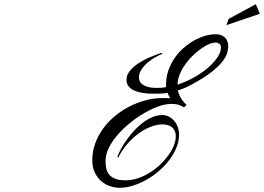

<svg xmlns="http://www.w3.org/2000/svg" viewBox="-20 -889 1245 905"><path d="M745.1 -634.8Q740.7 -633.8 731 -629.2Q721.2 -624.5 708.7 -617.2Q696.3 -609.9 683.3 -599.9Q670.4 -589.8 659.4 -577.9Q648.4 -565.9 641.6 -552.2Q634.8 -538.6 634.8 -524.4Q634.8 -513.7 639.4 -504.6Q644 -495.6 654.1 -489Q664.1 -482.4 679.7 -478.5Q695.3 -474.6 717.8 -474.6Q729 -474.6 740.2 -475.3Q751.5 -476.1 762.7 -478.5V-491.2Q762.7 -524.9 773.2 -555.7Q783.7 -586.4 801.3 -612.8Q818.8 -639.2 842.5 -660.4Q866.2 -681.6 892.1 -696.5Q918 -711.4 945.1 -719.5Q972.2 -727.5 997.1 -727.5Q1013.7 -727.5 1024.9 -722.4Q1036.1 -717.3 1043 -709.2Q1049.8 -701.2 1052.7 -691.2Q1055.7 -681.2 1055.7 -671.9Q1055.7 -659.2 1051.5 -641.6Q1047.4 -624 1030.3 -601.3Q1013.2 -578.6 978.5 -550.8Q943.8 -522.9 882.8 -490.2Q865.2 -480.5 849.1 -473.9Q833 -467.3 818.4 -462.9Q821.8 -446.8 828.6 -434.1Q835.4 -421.4 842.3 -412.6Q850.6 -402.3 859.4 -394.5L847.7 -382.8Q837.9 -389.6 823.5 -394.5Q809.1 -399.4 787.1 -399.4L773.4 -398.4Q748 -396 716.3 -383.5Q684.6 -371.1 651.6 -351.1Q618.7 -331.1 587.4 -305.2Q556.2 -279.3 531.7 -250.2Q507.3 -221.2 492.4 -190.7Q477.5 -160.2 477.5 -130.9Q477.5 -114.7 480.2 -98.4Q482.9 -82 492.4 -68.8Q502 -55.7 520.8 -47.4Q539.6 -39.1 571.3 -39.1Q601.1 -39.1 630.1 -48.8Q659.2 -58.6 685.5 -75Q711.9 -91.3 734.4 -112.5Q756.8 -133.8 773.4 -156.7Q790 -179.7 799.3 -202.9Q808.6 -226.1 808.6 -246.1Q808.6 -261.7 803.2 -272.7Q797.9 -283.7 789.1 -290.3Q780.3 -296.9 768.8 -299.8Q757.3 -302.7 745.1 -302.7Q718.8 -302.7 689.2 -291Q659.7 -279.3 631.6 -258.5Q603.5 -237.8 578.6 -208.7Q553.7 -179.7 537.1 -145.5L533.2 -149.4Q539.1 -166.5 550.8 -188Q562.5 -209.5 578.1 -231.4Q593.8 -253.4 613 -274.2Q632.3 -294.9 653.8 -311Q675.3 -327.1 698.5 -336.9Q721.7 -346.7 745.1 -346.7Q762.2 -346.7 776.9 -338.9Q791.5 -331.1 802 -318.1Q812.5 -305.2 818.4 -288.6Q824.2 -272 824.2 -254.9Q824.2 -224.1 811.8 -193.6Q799.3 -163.1 778.3 -135.3Q757.3 -107.4 729.2 -83.3Q701.2 -59.1 669.9 -41.5Q638.7 -23.9 606.2 -13.9Q573.7 -3.9 543.9 -3.9Q520 -3.9 497.1 -12Q474.1 -20 455.8 -36.4Q437.5 -52.7 426.3 -77.1Q415 -101.6 415 -134.8Q415 -174.8 428.5 -212.2Q441.9 -249.5 465.3 -282Q488.8 -314.5 520.8 -341.1Q552.7 -367.7 589.6 -386.7Q626.5 -405.8 666.3 -416.3Q706.1 -426.8 746.1 -426.8Q748 -426.8 750 -426.8Q752 -426.8 755.6 -426.8Q759.3 -426.8 765.6 -426.5Q772 -426.3 782.2 -425.8Q779.3 -431.2 775.9 -437.5Q772.5 -443.8 769.5 -451.2Q751 -448.2 734.9 -447.8Q718.8 -447.3 704.1 -447.3Q677.7 -447.3 654.5 -450.7Q631.3 -454.1 613.8 -461.9Q596.2 -469.7 586.2 -482.2Q576.2 -494.6 576.2 -512.7Q576.2 -530.8 586.4 -546.6Q596.7 -562.5 612.5 -575.7Q628.4 -588.9 647.7 -599.9Q667 -610.8 685.1 -618.7Q703.1 -626.5 717.5 -631.6Q731.9 -636.7 738.3 -638.7Q738.3 -638.7 741.2 -639.6H742.2ZM873 -610.4Q862.3 -598.1 852.5 -584.5Q842.8 -570.8 835 -555.7Q827.1 -540.5 822 -524.2Q816.9 -507.8 816.4 -490.2Q857.9 -503.4 895 -524.4Q932.1 -545.4 960.2 -569.6Q988.3 -593.8 1004.9 -618.7Q1021.5 -643.6 1021.5 -665Q1021.5 -676.8 1013.7 -682.6Q1005.9 -688.5 994.1 -688.5Q982.9 -688.5 968 -682.4Q953.1 -676.3 936.8 -665.5Q920.4 -654.8 903.8 -640.6Q887.2 -626.5 873 -610.4ZM1046.9 -770.5 1057.6 -799.8 1185.5 -869.1 1205.1 -824.2Z"/></svg>

Font: Meie Script
Style: Regular
Weight: 400
Version: Version 1.001